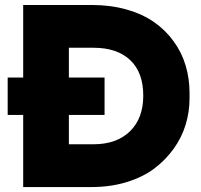

<svg xmlns="http://www.w3.org/2000/svg" viewBox="-20 -756 818 780"><path d="M352.1 3.9H74.2V-289.1H11.2V-440.9H74.2V-735.8H352.1Q429.2 -735.8 494.4 -717.3Q559.6 -698.7 606.2 -666Q652.8 -633.3 685.5 -588.1Q718.3 -543 734.1 -490Q750 -437 750 -377.9V-356Q750 -301.3 734.1 -249.3Q718.3 -197.3 685.3 -151.4Q652.3 -105.5 606 -70.8Q559.6 -36.1 494.1 -16.1Q428.7 3.9 352.1 3.9ZM404.8 -289.1H259.8V-169.9H359.9Q454.1 -169.9 508.1 -222.7Q562 -275.4 562 -367.2Q562 -461.9 508.8 -512Q455.6 -562 359.9 -562H259.8V-440.9H404.8Z"/></svg>

Font: Sora ExtraBold
Style: Regular
Weight: 800
Designer: Jonathan Barnbrook, Julián Moncada
Foundry: Barnbrook Fonts
Version: Version 2.000